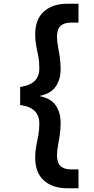

<svg xmlns="http://www.w3.org/2000/svg" viewBox="-20 -831 497 1020"><path d="M335 169Q260 169 213.5 128Q167 87 167 7Q167 -27 172.5 -55Q178 -83 183.5 -112Q189 -141 189 -176Q189 -200 179.5 -220Q170 -240 148 -254Q126 -268 87 -273V-369Q126 -375 148 -388.5Q170 -402 179.5 -422.5Q189 -443 189 -467Q189 -503 183.5 -531Q178 -559 172.5 -587Q167 -615 167 -649Q167 -729 213.5 -770Q260 -811 335 -811H397V-711H358Q321 -711 302 -693.5Q283 -676 283 -637Q283 -611 288 -585Q293 -559 297.5 -529.5Q302 -500 302 -462Q302 -410 276.5 -372Q251 -334 193 -322V-320Q251 -308 276.5 -270.5Q302 -233 302 -179Q302 -142 297.5 -112.5Q293 -83 288 -57Q283 -31 283 -5Q283 34 302 51.5Q321 69 358 69H397V169Z"/></svg>

Font: DM Sans 17pt SemiBold
Style: Regular
Weight: 600
Version: Version 4.004;gftools[0.9.30]